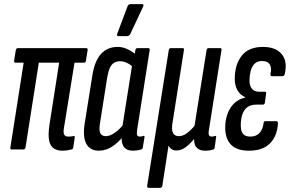

<svg xmlns="http://www.w3.org/2000/svg" viewBox="-20 -720 1397 925"><path d="M280 6Q257 6 240 -4.5Q223 -15 217 -41.5Q211 -68 218 -117L265 -418H167L103 -10Q101 0 93 0H35Q28 0 30 -10L94 -418H54Q47 -418 48 -428L56 -478Q58 -488 66 -488H396Q404 -488 402 -478L394 -428Q393 -418 385 -418H339L288 -103Q284 -80 289.5 -71Q295 -62 308 -62Q316 -62 321.5 -62.5Q327 -63 332 -64Q342 -67 340 -57L333 -10Q331 -1 325 0Q317 2 305 4Q293 6 280 6Z M456 6Q414 6 396 -27Q378 -60 388 -125L425 -357Q436 -427 467 -460.5Q498 -494 547 -494Q571 -494 594.5 -483Q618 -472 638 -454L624 -395Q607 -410 590.5 -417.5Q574 -425 559 -425Q542 -425 529.5 -417.5Q517 -410 509.5 -393.5Q502 -377 497 -350L462 -128Q456 -94 463 -79Q470 -64 490 -64Q510 -64 534 -81Q558 -98 581 -128L582 -72Q549 -32 519 -13Q489 6 456 6ZM621 6Q556 6 568 -76L572 -95L568 -100L618 -416L626 -440L632 -478Q634 -488 641 -488H695Q703 -488 701 -478L641 -97Q638 -78 640.5 -70Q643 -62 654 -62Q658 -62 663 -63Q668 -64 671 -65Q678 -66 676 -58L668 -9Q667 -2 659 1Q651 3 640.5 4.5Q630 6 621 6ZM550 -546Q545 -546 544 -549Q543 -552 545 -558L595 -691Q597 -696 601 -698Q605 -700 610 -700H665Q670 -700 671 -697Q672 -694 670 -689L607 -555Q602 -546 591 -546Z M696 185Q688 185 689 175L793 -478Q795 -488 802 -488H861Q868 -488 866 -478L812 -134Q805 -96 813 -80Q821 -64 842 -64Q860 -64 878.5 -77Q897 -90 917 -113L975 -478Q977 -488 984 -488H1042Q1049 -488 1047 -478L987 -97Q983 -75 987 -68.5Q991 -62 1000 -62Q1005 -62 1009 -63Q1013 -64 1017 -65Q1023 -66 1021 -58L1014 -8Q1013 -1 1005 1Q995 4 986 5Q977 6 968 6Q943 6 929 -7Q915 -20 915 -49H914Q894 -25 873.5 -10Q853 5 828 5Q816 5 806.5 -1.5Q797 -8 792 -19L762 175Q760 185 752 185Z M1179 6Q1122 6 1093.5 -22.5Q1065 -51 1065 -105Q1065 -140 1075.5 -170Q1086 -200 1107 -221Q1128 -242 1161 -250V-252Q1136 -263 1123.5 -286Q1111 -309 1111 -340Q1111 -409 1144.5 -451.5Q1178 -494 1247 -494Q1308 -494 1337 -459.5Q1366 -425 1352 -364Q1349 -353 1342 -353H1289Q1282 -353 1283 -364Q1290 -392 1280 -409Q1270 -426 1243 -426Q1219 -426 1206 -412.5Q1193 -399 1187.5 -377.5Q1182 -356 1182 -333Q1182 -306 1194 -292Q1206 -278 1229 -278H1256Q1264 -278 1262 -269L1256 -225Q1254 -216 1247 -216H1216Q1188 -216 1171.5 -203.5Q1155 -191 1147.5 -168.5Q1140 -146 1140 -116Q1140 -87 1151 -74.5Q1162 -62 1186 -62Q1214 -62 1230 -79Q1246 -96 1250 -127Q1250 -136 1258 -136H1313Q1319 -136 1319 -124Q1315 -64 1280.5 -29Q1246 6 1179 6Z"/></svg>

Font: Sofia Sans Extra Condensed Medium
Style: Italic
Weight: 500
Italic angle: -9°
Version: Version 4.100